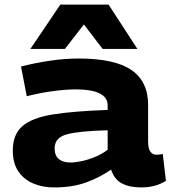

<svg xmlns="http://www.w3.org/2000/svg" viewBox="-20 -810 746 840"><path d="M36 -152Q36 -222 78.5 -258.5Q121 -295 212.5 -309.5Q304 -324 451 -329V-349Q451 -384 415.5 -401.5Q380 -419 312 -419Q268 -419 209.5 -411Q151 -403 97 -389L72 -519Q130 -534 196 -544Q262 -554 324 -554Q481 -554 554.5 -504Q628 -454 628 -351V-193Q628 -158 638.5 -145.5Q649 -133 665 -133Q671 -133 678.5 -134Q686 -135 692 -137L706 -19Q661 10 597 10Q547 10 513.5 -7.5Q480 -25 466 -68Q414 -32 354.5 -11Q295 10 217 10Q166 10 125 -7.5Q84 -25 60 -60.5Q36 -96 36 -152ZM219 -161Q219 -129 237.5 -114Q256 -99 288 -99Q310 -99 339.5 -105.5Q369 -112 398.5 -124.5Q428 -137 451 -155V-240Q331 -237 275 -223Q219 -209 219 -161ZM113 -596 244 -790H455L581 -596H429L347 -703L264 -596Z"/></svg>

Font: Georama Extended
Style: Bold
Weight: 700
Width: 7
Designer: Jean-Baptiste Levee
Foundry: Production Type
Version: Version 1.000